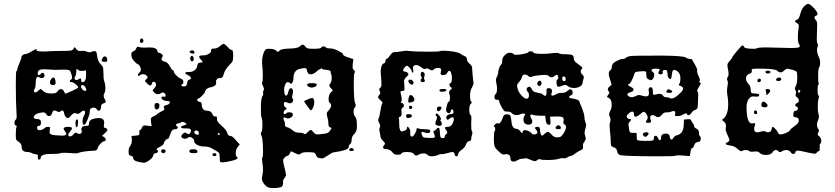

<svg xmlns="http://www.w3.org/2000/svg" viewBox="-20 -734 4281 984"><path d="M421 -270Q422 -271 422 -275Q422 -282 415.5 -290Q409 -298 404 -298Q395 -298 395 -291Q395 -284 402 -276Q409 -268 416 -268Q420 -268 421 -270ZM405 -371Q387 -369 380 -376Q376 -380 374 -380.5Q372 -381 371.5 -378.5Q371 -376 371 -368Q371 -352 365 -342Q362 -338 362 -334Q362 -324 372 -324Q376 -324 381 -327Q391 -333 393.5 -332Q396 -331 396 -323Q396 -313 403 -313Q421 -313 421 -349V-373ZM262 -376Q256 -376 236.5 -377.5Q217 -379 207 -379Q182 -379 177 -371Q173 -364 173 -358Q173 -349 180 -349Q184 -349 190 -356Q195 -363 201.5 -360Q208 -357 208 -347Q208 -334 194 -334Q188 -334 183 -337Q178 -340 175 -340Q163 -340 163 -309Q163 -288 157 -278Q150 -269 157 -262Q162 -257 175 -268L188 -279L201 -268Q214 -255 240 -255H249Q268 -255 275 -266Q282 -277 292 -277Q303 -277 307 -267Q314 -254 315 -254Q319 -254 350 -268.5Q381 -283 381 -285Q381 -291 368 -302Q355 -313 348 -313Q338 -313 337.5 -317.5Q337 -322 345 -327Q353 -331 347 -350Q342 -368 337 -372.5Q332 -377 317 -377H306Q298 -377 282 -376.5Q266 -376 262 -376ZM69 -381Q69 -386 79 -409Q89 -432 89 -437Q89 -445 95.5 -451Q102 -457 110 -457Q120 -457 144 -472Q161 -482 166 -482Q169 -482 168 -475Q168 -470 210 -470Q223 -470 227 -471Q228 -471 238 -471.5Q248 -472 263 -472.5Q278 -473 292 -473Q331 -473 341 -474.5Q351 -476 356 -483L363 -493L372 -481Q381 -470 398 -473Q412 -475 426 -469Q434 -466 438 -466Q442 -466 450 -469Q458 -472 464 -472Q471 -472 473.5 -467Q476 -462 478 -446Q481 -420 496 -405Q506 -395 508 -387.5Q510 -380 510 -360Q510 -328 515 -316Q520 -303 520 -285Q520 -263 514 -254Q508 -244 515 -230Q522 -216 522 -213Q522 -207 510 -204Q498 -201 498 -187Q498 -175 491 -168Q485 -162 476 -174Q467 -186 452 -181Q444 -178 442 -174.5Q440 -171 440 -160Q440 -148 428.5 -121Q417 -94 411 -94Q403 -94 403 -114Q403 -126 408 -136Q416 -150 416 -158Q416 -167 409 -167Q402 -167 393 -158Q380 -146 370 -153Q360 -159 346 -144Q333 -129 330 -129Q314 -129 309 -152Q306 -168 299 -168Q294 -168 289 -163Q283 -157 273 -163Q263 -168 259 -168Q251 -168 247 -154Q242 -139 231 -139Q223 -139 217 -149Q211 -158 202 -158Q200 -158 186 -156Q172 -154 162.5 -147Q153 -140 153 -133Q153 -124 170 -124Q181 -124 187 -118Q190 -113 190 -107Q190 -89 180 -89Q166 -89 171 -73Q172 -67 183 -67Q196 -67 208 -77Q215 -84 227 -84Q235 -84 236 -81.5Q237 -79 235 -68Q234 -63 234 -57Q234 -47 246 -43.5Q258 -40 298 -39H301Q320 -39 320 -49Q320 -52 313 -61Q306 -70 306 -74Q306 -84 330 -84Q349 -84 349 -76Q349 -72 340 -61Q330 -49 330 -43Q330 -35 340 -35Q348 -35 357 -46Q363 -53 366 -54Q369 -55 376 -51Q380 -48 386 -48Q399 -48 399 -60Q399 -64 398 -66Q397 -68 397 -71Q397 -89 422 -89Q431 -89 433.5 -91Q436 -93 436 -101Q436 -124 475 -128Q476 -128 480 -128.5Q484 -129 485 -129Q514 -129 514 -106Q514 -99 513 -96Q510 -79 517 -79Q523 -79 529 -73Q535 -67 519 -53L503 -38L514 -31Q519 -28 521 -23Q523 -18 521 -14Q519 -10 514 -10Q507 -10 495 2.5Q483 15 481 24Q478 37 466 38Q401 41 381 50Q377 52 364 52Q355 52 335 50Q328 49 313 49Q292 49 286 52Q277 55 243 55H238Q188 55 188 77Q188 84 180 84Q173 84 174 70Q175 61 172.5 59Q170 57 160 56Q151 55 141.5 50Q132 45 121 45Q91 45 91 19Q91 3 76 -7Q66 -13 63.5 -18Q61 -23 61 -37V-47Q61 -77 65 -83Q68 -88 61 -91Q54 -94 54 -104Q54 -114 60 -120Q67 -125 65 -146Q61 -210 61 -296Q61 -368 64 -370Q69 -372 69 -381ZM240 -325Q248 -337 254 -337Q261 -337 264 -322Q265 -317 265 -310Q265 -298 253 -298Q236 -298 236 -312Q236 -320 240 -325ZM506 -437Q510 -445 517 -445Q528 -445 529 -430Q530 -421 528 -419Q526 -417 516 -417Q501 -417 501 -424Q501 -427 506 -437ZM371 -82Q367 -85 367 -102Q367 -122 374 -122Q376 -122 378 -120Q380 -118 380 -110Q380 -82 372 -82Z M701 -535Q706 -539 710.5 -535.5Q715 -532 715 -525Q715 -516 706 -514Q699 -513 697.5 -521.5Q696 -530 701 -535ZM1096 -48Q1095 -43 1101 -43Q1107 -43 1106 -48Q1105 -53 1101 -53Q1097 -53 1096 -48ZM999 -52Q999 -65 985 -65Q978 -65 976 -59Q974 -54 980 -48.5Q986 -43 994 -43Q999 -43 999 -52ZM908 -82Q908 -87 921.5 -91Q935 -95 935 -98Q935 -102 927.5 -105.5Q920 -109 914 -109Q910 -109 908 -107Q900 -102 895 -102Q884 -102 882 -93Q881 -90 885 -88Q890 -87 891 -83Q892 -79 888.5 -75.5Q885 -72 879 -72Q868 -72 862.5 -66Q857 -60 851 -42Q845 -23 841 -23Q836 -23 828.5 -15.5Q821 -8 820 0Q818 9 800 18Q782 27 782 33Q784 36 787 36Q791 36 789 44Q786 51 777 51Q768 51 765 63Q763 75 744 88Q729 100 716 100Q714 100 712 99.5Q710 99 708 99Q663 93 663 77Q663 67 650 64Q643 63 641 58.5Q639 54 639 42Q639 24 648 13Q656 2 656 -18L654 -37L675 -39Q689 -40 692 -42Q695 -44 694 -54Q694 -68 697 -68Q704 -68 707 -80Q712 -91 721 -91Q729 -91 735 -90L757 -87L754 -109Q753 -115 753 -123Q753 -132 765 -137Q779 -142 789 -152Q796 -158 813 -166Q826 -170 821 -181L819 -187Q819 -192 833.5 -195.5Q848 -199 850 -208Q851 -213 848.5 -214.5Q846 -216 838 -216Q826 -216 816.5 -221.5Q807 -227 807 -232Q807 -234 808 -235Q812 -241 819 -239Q824 -237 827 -239Q830 -241 829 -246Q828 -251 824 -255Q817 -264 806 -257Q797 -251 789 -251Q779 -251 769 -261Q762 -268 762.5 -271Q763 -274 771 -282Q782 -293 779 -305Q776 -315 768 -315Q760 -315 758 -305Q756 -296 750 -296Q744 -296 732 -308Q723 -317 723 -320Q723 -323 730 -328Q736 -332 736 -338Q736 -344 728.5 -349Q721 -354 712 -354Q704 -354 700 -350Q688 -340 687 -349Q686 -354 692 -360Q702 -368 702 -377Q702 -384 697 -394Q692 -404 688 -404Q684 -404 668 -420Q653 -436 653 -454Q653 -468 663 -471Q675 -476 678 -486Q683 -498 693 -493Q699 -490 716 -490H726Q733 -491 745 -491Q783 -491 786 -474Q788 -464 794 -464Q800 -464 809 -457Q818 -450 812 -442Q808 -437 808 -432Q808 -421 825 -418Q839 -415 850 -395Q861 -374 866 -374Q871 -374 871 -367Q871 -360 884 -347Q897 -334 908 -330Q920 -326 920 -313Q920 -306 915 -303Q904 -297 914 -292L924 -291Q938 -292 939 -308Q940 -324 951 -326Q959 -329 959 -333Q959 -342 941 -350Q929 -356 929 -360Q929 -365 949 -365Q966 -365 977.5 -374Q989 -383 991 -397Q992 -412 1006 -413Q1018 -414 1018.5 -416.5Q1019 -419 1009 -429Q1001 -437 1001 -442Q1001 -450 1014 -450H1019H1021Q1036 -450 1049 -457.5Q1062 -465 1062 -474Q1062 -482 1064.5 -483.5Q1067 -485 1077 -485Q1094 -485 1109 -499Q1120 -509 1126 -509Q1132 -509 1148 -492Q1160 -478 1168 -478Q1175 -478 1175 -449Q1175 -428 1172 -421Q1169 -414 1154 -399Q1135 -380 1127 -356Q1122 -334 1111 -334H1107Q1099 -335 1092.5 -328.5Q1086 -322 1087 -315Q1087 -314 1087.5 -312.5Q1088 -311 1088 -310Q1088 -292 1061 -287Q1034 -282 1031 -264Q1030 -258 1017.5 -245Q1005 -232 997 -229Q989 -226 991 -220Q993 -214 1003 -212Q1014 -211 1014 -198Q1014 -184 1020.5 -175.5Q1027 -167 1037 -167Q1062 -167 1069 -149Q1072 -137 1084 -137Q1087 -137 1089 -136.5Q1091 -136 1091.5 -134Q1092 -132 1092 -131Q1092 -130 1092 -126Q1092 -122 1092 -120Q1092 -110 1116 -89Q1141 -68 1145 -52Q1148 -38 1158 -38Q1165 -38 1172 -32.5Q1179 -27 1187.5 -17Q1196 -7 1198 -5L1209 6L1198 20Q1188 31 1188 54Q1188 66 1193 69Q1198 72 1198 75Q1198 83 1166.5 90.5Q1135 98 1121 98Q1110 98 1108 95Q1106 92 1106 74Q1106 58 1103.5 52Q1101 46 1091 41Q1085 38 1077 33Q1069 28 1063.5 25Q1058 22 1049 19.5Q1040 17 1029 17Q1006 17 990.5 8.5Q975 0 975 -11Q975 -19 967.5 -25.5Q960 -32 952 -32Q947 -32 944 -29Q938 -23 928 -23Q918 -23 911 -30Q905 -36 916 -47Q924 -54 927 -54.5Q930 -55 938 -50Q949 -42 955 -53Q959 -60 959 -65Q959 -76 939 -76H931Q908 -75 908 -82ZM955 -473Q967 -480 974 -472Q977 -467 977 -465Q977 -459 969 -459Q963 -459 955 -464Q948 -468 955 -473ZM960 -421Q955 -425 955 -432Q955 -448 964 -448Q969 -448 972 -438Q975 -430 970.5 -423.5Q966 -417 960 -421ZM772 -191Q772 -200 774.5 -203Q777 -206 784 -206Q797 -206 797 -195Q797 -173 783 -173Q772 -173 772 -191ZM806 41Q806 31 815 31Q832 31 828 44Q826 49 820.5 50.5Q815 52 810.5 49Q806 46 806 41ZM952 36Q955 31 969 31Q988 31 991 38Q994 46 990 48.5Q986 51 972 51Q959 51 953.5 47Q948 43 952 36ZM1069 59Q1069 51 1079 51Q1089 51 1089 59Q1089 66 1079 66Q1069 66 1069 59Z M1553 -374Q1552 -385 1541 -385Q1535 -385 1521 -382Q1484 -376 1484 -334Q1484 -322 1480 -313.5Q1476 -305 1471 -305Q1467 -305 1466 -308Q1463 -313 1454 -313Q1447 -313 1441.5 -300.5Q1436 -288 1436 -273Q1436 -265 1437 -261Q1440 -244 1446 -244Q1453 -244 1457 -261Q1461 -282 1472 -282Q1478 -282 1481 -271Q1482 -269 1482 -264Q1482 -259 1479.5 -250.5Q1477 -242 1477 -238Q1477 -234 1480 -228Q1486 -218 1478 -210Q1469 -201 1456 -207Q1443 -213 1439 -211Q1434 -207 1435 -197.5Q1436 -188 1443 -184Q1449 -180 1449 -178Q1449 -176 1443 -172Q1432 -165 1434 -153Q1435 -149 1438 -149Q1443 -149 1448 -154Q1454 -160 1467 -158Q1481 -157 1481 -146Q1481 -139 1473 -133Q1465 -127 1456 -127Q1452 -127 1448 -129Q1438 -134 1434 -131Q1430 -128 1435 -118Q1442 -105 1440 -96Q1440 -84 1452 -82Q1466 -78 1480 -66Q1493 -54 1513 -54Q1532 -54 1537 -49Q1544 -42 1556 -56Q1568 -68 1572 -68Q1578 -68 1587 -56Q1595 -45 1607 -45Q1609 -45 1629 -47Q1650 -49 1657.5 -52Q1665 -55 1671 -64Q1675 -69 1676.5 -72Q1678 -75 1678.5 -77Q1679 -79 1677.5 -79.5Q1676 -80 1673 -81Q1663 -82 1663 -101Q1663 -118 1657 -136Q1652 -154 1658 -161Q1677 -181 1677 -192Q1677 -202 1669 -208Q1664 -213 1664 -225Q1664 -251 1678 -263Q1685 -269 1685 -271Q1685 -273 1678 -280Q1668 -289 1668 -296Q1668 -302 1673 -307Q1680 -314 1680 -336Q1680 -347 1678 -350Q1675 -359 1675 -365Q1675 -375 1652 -376Q1628 -378 1628 -384Q1628 -388 1622 -380Q1618 -375 1618 -378Q1618 -383 1602 -367Q1585 -353 1573 -353Q1556 -353 1553 -374ZM1516 -496Q1525 -505 1531 -505Q1538 -505 1545 -495Q1550 -488 1557.5 -486Q1565 -484 1589 -484Q1625 -484 1627 -491Q1629 -496 1638 -496Q1647 -496 1650 -491Q1653 -486 1671 -486Q1694 -486 1725 -467Q1736 -463 1738 -455Q1740 -447 1767 -439L1791 -431L1788 -406Q1787 -400 1787 -391Q1787 -380 1794 -374Q1803 -368 1797 -361Q1793 -357 1793 -308Q1793 -217 1801 -203Q1806 -192 1799 -184Q1792 -177 1792 -161Q1792 -146 1800 -136Q1809 -127 1809 -95V-82Q1809 -61 1796 -48Q1782 -34 1782 -17Q1782 -1 1774 5Q1767 10 1767 20Q1767 36 1689 47Q1683 47 1660.5 62.5Q1638 78 1631 78H1630Q1615 75 1613 75Q1606 75 1600 61Q1596 51 1590 48.5Q1584 46 1563 46H1553Q1529 46 1522 53Q1515 58 1512 58Q1507 58 1493 51L1471 41L1465 53Q1459 65 1452 65Q1447 65 1437 75Q1431 82 1431 89Q1431 94 1434 108Q1446 156 1446 164Q1446 168 1438.5 178Q1431 188 1431 191Q1431 208 1430 212Q1428 221 1422.5 224Q1417 227 1399 229Q1393 230 1382 230Q1366 230 1357 227Q1344 223 1333 208Q1322 193 1322 180Q1322 176 1323 174Q1328 152 1328 136Q1328 121 1325 103Q1323 89 1323 83Q1323 74 1325 72Q1328 69 1328 45Q1328 -21 1320 -39Q1314 -49 1319 -56Q1325 -62 1325 -95Q1325 -121 1321 -130Q1317 -138 1317 -172Q1317 -231 1325 -241Q1329 -245 1329 -251Q1329 -252 1328.5 -256Q1328 -260 1328 -261Q1328 -266 1331 -271Q1336 -277 1328 -292Q1321 -306 1323 -310Q1327 -314 1327 -346Q1327 -374 1324 -399Q1323 -404 1323 -414Q1323 -458 1341 -480Q1344 -484 1357 -484Q1389 -484 1398 -472Q1404 -464 1412 -474Q1419 -484 1462 -485Q1506 -486 1516 -496ZM1555 -302Q1558 -308 1578 -308Q1603 -308 1603 -301Q1603 -295 1599.5 -292Q1596 -289 1583 -286Q1582 -286 1580.5 -285.5Q1579 -285 1578 -285Q1570 -285 1562 -289.5Q1554 -294 1554 -299Q1554 -301 1555 -302ZM1558 -225Q1573 -232 1580 -232Q1587 -232 1590 -218Q1590 -217 1590.5 -215Q1591 -213 1591 -212Q1591 -199 1585 -184Q1579 -169 1574 -169Q1570 -169 1554.5 -190.5Q1539 -212 1539 -216Q1539 -217 1558 -225ZM1782 40Q1770 40 1770 34Q1770 25 1782 25Q1787 25 1791 28.5Q1795 32 1793 36Q1791 40 1782 40Z M2206 -64Q2210 -64 2215.5 -71.5Q2221 -79 2227 -79Q2234 -79 2234 -60Q2234 -45 2237 -33Q2240 -26 2249.5 -26Q2259 -26 2259 -33Q2259 -42 2268 -47Q2276 -53 2268 -65Q2260 -76 2260 -79Q2260 -84 2276 -84Q2291 -84 2300 -102Q2306 -114 2306 -123Q2306 -133 2298 -133Q2291 -133 2283 -125Q2273 -116 2269 -124Q2267 -128 2267 -131Q2267 -138 2273.5 -143.5Q2280 -149 2289 -149Q2298 -149 2301 -151.5Q2304 -154 2304 -161Q2304 -168 2301 -171.5Q2298 -175 2294.5 -173Q2291 -171 2290 -164Q2288 -155 2281.5 -154Q2275 -153 2269 -161Q2266 -166 2266 -170Q2266 -178 2270 -191Q2275 -213 2280 -213Q2286 -213 2286 -233Q2286 -245 2283 -252Q2278 -266 2289 -274Q2301 -283 2292 -286Q2288 -287 2285.5 -292.5Q2283 -298 2283.5 -303Q2284 -308 2288 -308Q2296 -308 2296 -335Q2296 -342 2294 -352Q2291 -371 2282 -371Q2277 -371 2272 -361Q2267 -349 2250 -349Q2238 -349 2238 -358Q2238 -360 2239.5 -367Q2241 -374 2241 -377Q2241 -386 2225 -386Q2211 -386 2204 -379Q2197 -373 2193.5 -373Q2190 -373 2180 -379Q2167 -387 2161 -381Q2156 -376 2139 -389Q2123 -401 2113 -401Q2106 -401 2101 -397Q2094 -392 2097 -378Q2101 -362 2095 -362Q2090 -362 2090 -370Q2090 -375 2080 -386Q2070 -397 2065 -397Q2061 -397 2053.5 -388Q2046 -379 2046 -374Q2046 -367 2055 -367Q2063 -367 2071 -359Q2078 -351 2063 -340Q2051 -329 2051 -318Q2051 -307 2052 -299Q2053 -290 2053 -280Q2053 -272 2051 -270Q2049 -268 2042 -268Q2030 -268 2033 -259Q2039 -235 2039 -223Q2039 -214 2036 -213Q2030 -209 2040 -206Q2050 -203 2050 -192Q2050 -185 2043 -182Q2035 -179 2038 -159Q2040 -138 2031 -136Q2020 -132 2024 -128Q2026 -122 2026 -97Q2026 -60 2041 -60Q2043 -60 2053 -64Q2066 -70 2066 -78Q2066 -90 2074 -81Q2077 -77 2080 -72Q2083 -66 2083 -59Q2083 -57 2082.5 -53Q2082 -49 2082 -48Q2082 -39 2087 -35Q2088 -34 2091 -34Q2098 -34 2106.5 -49Q2115 -64 2115 -72Q2115 -80 2124 -76Q2132 -72 2152 -72Q2174 -71 2179.5 -69.5Q2185 -68 2185 -62Q2185 -52 2171 -52Q2165 -52 2157 -55Q2149 -58 2145 -58Q2140 -58 2140 -53Q2140 -48 2143 -41Q2146 -32 2151.5 -30Q2157 -28 2179 -27H2191Q2209 -27 2209 -34Q2209 -38 2202 -56Q2199 -64 2206 -64ZM2007 -467Q2016 -467 2035 -470.5Q2054 -474 2064 -474Q2065 -474 2068 -473.5Q2071 -473 2073 -473Q2108 -469 2178 -469Q2229 -469 2235 -472Q2238 -474 2253 -474Q2276 -474 2304.5 -469.5Q2333 -465 2339 -459Q2350 -451 2360 -447Q2373 -443 2373 -430Q2373 -419 2386 -408Q2396 -400 2398 -394Q2400 -388 2401 -365Q2401 -361 2402.5 -345.5Q2404 -330 2405 -323Q2407 -311 2407 -309Q2407 -300 2399 -286Q2389 -270 2389 -241Q2389 -220 2395 -214Q2401 -208 2393 -202Q2385 -196 2385 -172Q2385 -149 2392 -144Q2396 -143 2396 -126Q2396 -113 2395 -105V-89Q2395 -65 2399 -61Q2401 -59 2401 -53Q2401 -49 2397.5 -37.5Q2394 -26 2395 -22Q2395 -12 2385 -11Q2373 -9 2368 7Q2363 22 2347 33Q2330 44 2328 56Q2327 67 2319 67Q2311 67 2310 56Q2308 45 2298 45Q2293 45 2268 52Q2244 58 2242 56Q2238 54 2228 59Q2210 67 2193 67Q2177 67 2170 59Q2163 52 2152 52Q2135 52 2119 62Q2109 67 2102 56Q2095 45 2067 45Q2041 45 2038 52Q2035 59 2019 59Q2000 59 1995 51Q1980 30 1957 30Q1947 30 1944 24Q1941 18 1948 11Q1953 6 1953 2Q1953 -3 1941 -14Q1929 -26 1929 -41Q1929 -45 1926.5 -55Q1924 -65 1924 -70Q1924 -76 1926 -79Q1932 -89 1923 -104Q1915 -119 1921 -129Q1925 -135 1929.5 -166Q1934 -197 1939 -203Q1944 -209 1930 -220Q1918 -231 1918 -236Q1918 -242 1925 -249Q1932 -257 1926 -268Q1920 -279 1928 -283Q1935 -287 1935 -303Q1935 -316 1934 -326Q1931 -358 1931 -370Q1934 -406 1947 -409Q1956 -413 1956 -422Q1956 -432 1961 -432Q1966 -432 1979 -450Q1990 -467 2002 -467ZM2139 -342Q2136 -346 2136 -352Q2136 -366 2145 -366Q2149 -366 2154 -360Q2157 -357 2157 -352Q2157 -349 2155 -343Q2153 -337 2153 -334Q2153 -331 2155 -327Q2163 -313 2145 -313Q2138 -313 2136 -319.5Q2134 -326 2140 -330Q2144 -333 2139 -342ZM2080 -306Q2073 -312 2073 -318Q2073 -326 2082 -326Q2091 -326 2097 -317Q2103 -309 2096 -302Q2090 -296 2080 -306ZM2268 -273V-272Q2266 -264 2245 -264Q2232 -264 2232 -271Q2232 -278 2250 -278Q2268 -278 2268 -273ZM2074 -230Q2077 -247 2084 -247Q2091 -247 2098 -238Q2104 -230 2104 -225Q2104 -213 2088 -210Q2080 -208 2078 -208Q2072 -208 2072 -216Q2072 -218 2074 -230ZM2076 -184Q2076 -194 2084.5 -192Q2093 -190 2093 -184Q2093 -180 2089 -177Q2085 -174 2080.5 -175.5Q2076 -177 2076 -184ZM2232 -188Q2243 -188 2243 -181Q2243 -176 2237 -170Q2231 -164 2226 -164Q2219 -164 2219 -176Q2219 -188 2232 -188ZM2213 -149Q2219 -159 2233 -139Q2243 -124 2239 -121Q2234 -118 2239 -113Q2244 -108 2244 -98Q2244 -89 2231 -89Q2223 -89 2215 -94Q2207 -99 2215 -116Q2223 -134 2217 -139Q2210 -144 2213 -149ZM2061 -142Q2061 -149 2076 -149Q2091 -149 2091 -140Q2091 -134 2081 -131Q2061 -124 2061 -142Z M2867 -319Q2868 -318 2871 -318Q2879 -318 2879 -330Q2879 -342 2868 -342Q2862 -342 2861.5 -332.5Q2861 -323 2867 -319ZM2712 -467Q2712 -458 2759 -458Q2784 -458 2797 -460Q2819 -463 2833 -463Q2842 -463 2844 -461Q2849 -456 2879 -456Q2904 -456 2912.5 -451.5Q2921 -447 2921 -433Q2921 -422 2933 -413Q2965 -390 2965 -386Q2965 -384 2962 -381Q2956 -375 2956 -368Q2956 -360 2966 -350Q2972 -345 2972 -338Q2972 -334 2969 -325Q2966 -316 2966 -311Q2966 -299 2952.5 -291Q2939 -283 2922 -283Q2901 -283 2887 -295Q2878 -303 2862 -295Q2848 -288 2839 -290Q2832 -294 2832 -313Q2832 -327 2837 -327Q2840 -327 2841 -332Q2842 -337 2840.5 -342.5Q2839 -348 2836 -350Q2833 -353 2822 -345Q2815 -338 2806 -338Q2798 -338 2792 -345Q2788 -350 2774 -350Q2760 -350 2750 -349Q2717 -346 2706 -341Q2697 -336 2688 -344Q2680 -352 2670 -352Q2658 -352 2655 -339Q2652 -327 2639 -312Q2630 -303 2630 -295Q2630 -290 2633 -278Q2638 -261 2653 -244.5Q2668 -228 2679 -228Q2691 -228 2691 -247Q2691 -257 2686 -262Q2679 -269 2679 -277Q2679 -284 2687 -288Q2693 -290 2694 -290Q2699 -290 2710 -270Q2713 -263 2735.5 -259Q2758 -255 2762 -250Q2768 -243 2773 -243Q2781 -243 2781 -259Q2781 -261 2781 -265Q2781 -272 2781 -274.5Q2781 -277 2783 -279.5Q2785 -282 2790 -282H2793Q2809 -282 2809 -267Q2809 -261 2807 -258Q2805 -252 2805 -251Q2805 -244 2813 -244Q2819 -244 2828 -250Q2840 -258 2859 -258Q2879 -258 2888 -268Q2896 -276 2902 -276Q2915 -276 2915 -259Q2915 -248 2906 -245Q2901 -244 2898.5 -241Q2896 -238 2897 -235Q2898 -232 2903 -231Q2905 -231 2918 -228.5Q2931 -226 2939.5 -222.5Q2948 -219 2949 -214Q2949 -212 2951.5 -206.5Q2954 -201 2957.5 -192.5Q2961 -184 2964 -177Q2975 -148 2975 -134Q2975 -121 2981 -105Q2984 -99 2984 -92Q2984 -89 2980 -73Q2976 -62 2976 -53Q2976 -47 2979 -38Q2982 -29 2982 -24Q2982 -18 2975 -8Q2965 5 2968 18Q2970 30 2958 35Q2942 42 2929 52Q2912 65 2905 65Q2901 65 2889.5 71.5Q2878 78 2872 78Q2869 78 2867 77Q2857 75 2843 80Q2825 86 2783 86Q2753 86 2748 82Q2743 79 2733 87Q2726 92 2721 92Q2714 92 2684 79Q2681 77 2675 77Q2671 77 2665 78.5Q2659 80 2656 80H2651Q2644 80 2632.5 87Q2621 94 2613 94H2610Q2596 93 2596 78Q2596 56 2574 56Q2569 56 2566 57Q2565 57 2563.5 57.5Q2562 58 2561 58Q2552 58 2536 42Q2518 26 2514 14Q2511 5 2511 -22Q2511 -58 2515 -62Q2519 -66 2518 -75Q2517 -84 2513 -85Q2510 -86 2511 -88.5Q2512 -91 2516 -96Q2526 -104 2531 -102Q2533 -101 2536 -101Q2546 -101 2555 -126Q2559 -139 2562.5 -143Q2566 -147 2575 -148H2581Q2591 -148 2595 -141Q2599 -134 2601 -114Q2604 -74 2626 -74Q2637 -74 2647 -61Q2658 -45 2658 -55Q2658 -67 2671 -67Q2680 -67 2690.5 -61.5Q2701 -56 2704 -51Q2708 -45 2717 -45Q2734 -45 2734 -57Q2734 -62 2730 -66Q2712 -84 2735 -84Q2747 -84 2747 -73Q2747 -60 2750.5 -49.5Q2754 -39 2758 -39Q2762 -39 2772 -49Q2781 -58 2788 -58Q2795 -58 2807 -44Q2818 -30 2837 -30Q2848 -30 2853.5 -33.5Q2859 -37 2868 -50Q2881 -71 2881 -83Q2881 -93 2873 -96Q2865 -99 2868 -113Q2869 -117 2869 -123Q2869 -137 2842 -137H2832L2799 -136L2801 -115Q2802 -100 2800.5 -97Q2799 -94 2791 -95Q2779 -96 2777 -118L2774 -141H2747Q2724 -141 2709 -146Q2707 -147 2704 -147Q2698 -147 2698 -141Q2698 -134 2704 -124Q2708 -119 2708 -112Q2708 -95 2688 -95Q2683 -95 2675 -98Q2663 -103 2663 -120Q2663 -137 2669 -143Q2676 -150 2664 -152Q2656 -153 2648 -149Q2638 -144 2628 -144Q2615 -144 2605 -152Q2597 -162 2584 -162Q2582 -162 2579 -162Q2576 -162 2574 -162.5Q2572 -163 2570 -163H2568Q2563 -164 2551 -185Q2539 -206 2539 -213Q2539 -223 2526 -223Q2514 -223 2514 -235Q2514 -248 2521 -253Q2527 -258 2527 -278V-288Q2526 -298 2523.5 -310.5Q2521 -323 2521 -324Q2521 -328 2527 -341.5Q2533 -355 2533 -358Q2532 -366 2537 -381.5Q2542 -397 2547 -402Q2554 -407 2554 -424Q2554 -438 2566.5 -451Q2579 -464 2593 -464Q2594 -464 2595.5 -463.5Q2597 -463 2598 -463Q2612 -461 2614 -455Q2615 -453 2625 -453Q2642 -453 2665 -458Q2688 -463 2688 -467Q2688 -471 2700 -471Q2712 -471 2712 -467ZM2737 -315Q2744 -322 2749.5 -320Q2755 -318 2755 -307Q2755 -296 2746 -294Q2738 -292 2734.5 -300Q2731 -308 2737 -315ZM2833 -88Q2842 -97 2852 -86Q2855 -81 2855 -79Q2855 -72 2843 -72Q2827 -72 2827 -79Q2827 -82 2833 -88Z M3360 -379Q3357 -382 3343 -382Q3323 -382 3320 -377Q3316 -371 3325 -366Q3333 -361 3333 -350Q3333 -340 3326 -330Q3321 -324 3318 -323Q3315 -322 3307 -326Q3293 -331 3293 -343Q3293 -346 3292.5 -353Q3292 -360 3292 -362Q3292 -369 3280 -369Q3238 -368 3234 -362Q3232 -360 3231 -354Q3227 -340 3217.5 -321.5Q3208 -303 3204 -303Q3193 -303 3203 -295Q3207 -291 3214 -288Q3227 -282 3227 -275Q3227 -265 3210 -261Q3195 -256 3195 -250Q3195 -244 3207 -238Q3219 -232 3236 -241Q3248 -247 3254 -247Q3262 -247 3273 -243Q3283 -240 3291 -240Q3306 -240 3306 -256Q3306 -262 3305 -265Q3302 -283 3310 -286Q3312 -287 3316 -287Q3326 -287 3326 -264Q3326 -254 3327.5 -250.5Q3329 -247 3333 -248Q3353 -253 3360 -253Q3373 -253 3378 -244Q3382 -236 3394.5 -235.5Q3407 -235 3412 -232Q3417 -229 3422 -229Q3438 -229 3465 -256Q3481 -271 3481 -280Q3481 -288 3469 -293Q3454 -297 3461 -304Q3467 -310 3467 -333Q3467 -356 3454 -367Q3442 -376 3436 -376Q3425 -376 3424 -355Q3422 -338 3419 -331Q3417 -329 3415 -329Q3410 -329 3405.5 -336.5Q3401 -344 3401 -354Q3401 -373 3394 -375Q3386 -377 3380 -373.5Q3374 -370 3376 -364L3377 -363Q3377 -362 3377 -361Q3377 -353 3366 -353Q3354 -353 3354 -362Q3354 -364 3357 -369Q3363 -377 3360 -379ZM3522 -118Q3522 -113 3529.5 -104Q3537 -95 3537 -89Q3537 -80 3549 -75Q3562 -69 3562 -55Q3562 -41 3567 -36Q3573 -30 3571 -19Q3570 -7 3556 -6Q3543 -5 3537 11Q3533 25 3527 25Q3521 25 3519 45L3515 66L3479 63Q3471 62 3458 62Q3443 62 3441 64Q3439 67 3363 67Q3170 67 3156 60Q3145 56 3143 41Q3140 25 3125 21Q3115 17 3112.5 13Q3110 9 3110 -8Q3110 -29 3106 -63Q3104 -83 3104 -88Q3104 -102 3107 -109Q3112 -122 3105 -136Q3098 -149 3107 -165Q3115 -178 3115 -197Q3115 -228 3094 -235Q3087 -236 3097 -248Q3106 -259 3101 -264Q3095 -270 3095 -276Q3095 -284 3106 -292Q3114 -298 3114 -303Q3114 -304 3107 -325Q3100 -343 3100 -356Q3100 -370 3108 -374Q3115 -378 3115 -388Q3115 -399 3121 -407Q3127 -415 3144 -423.5Q3161 -432 3171 -432Q3184 -432 3189 -439Q3197 -447 3233 -448Q3254 -449 3377 -449Q3482 -448 3495 -439Q3505 -432 3517 -432Q3528 -432 3530 -423Q3530 -422 3541.5 -403Q3553 -384 3553 -374Q3551 -362 3561 -342Q3570 -323 3566 -320Q3560 -317 3567 -312Q3574 -308 3568 -299Q3553 -276 3553 -268Q3553 -266 3555 -264Q3560 -259 3558 -236Q3558 -229 3557 -213Q3556 -197 3556 -192Q3556 -174 3544 -171Q3533 -169 3524 -156Q3518 -146 3510.5 -144Q3503 -142 3501 -150Q3499 -157 3482 -148Q3468 -139 3451 -139Q3441 -139 3439.5 -141.5Q3438 -144 3440 -151Q3440 -152 3441 -154V-156Q3441 -165 3432 -165Q3427 -165 3420 -162Q3413 -158 3396 -158Q3382 -159 3372 -146Q3363 -134 3352 -134Q3345 -134 3335 -141Q3331 -144 3326 -144Q3312 -144 3312 -130Q3312 -127 3314 -123Q3323 -104 3301 -104Q3283 -104 3296 -121Q3303 -130 3296 -144Q3287 -161 3280 -161Q3273 -161 3261 -149Q3246 -136 3238 -136Q3229 -136 3229 -149Q3229 -162 3220 -162Q3212 -162 3202 -152Q3187 -139 3194 -131Q3199 -124 3207 -124Q3219 -124 3211 -114Q3209 -111 3206 -109Q3201 -104 3201 -96Q3201 -90 3203.5 -78Q3206 -66 3206 -62Q3206 -52 3226 -53Q3239 -54 3241.5 -52Q3244 -50 3243 -38Q3243 -23 3245 -17Q3250 -12 3290 -12Q3319 -12 3325 -14Q3331 -16 3331 -25Q3331 -38 3339 -38Q3348 -38 3352 -27Q3355 -19 3359 -16.5Q3363 -14 3365.5 -17Q3368 -20 3368 -27Q3368 -49 3391 -49H3396Q3411 -48 3412 -35Q3414 -19 3422 -19Q3427 -19 3430 -26Q3437 -38 3450 -41Q3483 -49 3484 -93L3485 -121L3504 -123Q3522 -124 3522 -118ZM3398 -271Q3403 -277 3406 -277Q3409 -277 3418 -272Q3427 -268 3424.5 -263Q3422 -258 3411 -258Q3387 -258 3398 -271ZM3279 -37Q3275 -41 3275 -45Q3275 -56 3293 -56Q3304 -56 3304 -50Q3304 -45 3296 -37Q3287 -29 3279 -37Z M4074 -258Q4078 -258 4081 -266Q4083 -273 4077 -273Q4070 -273 4070 -266Q4070 -258 4074 -258ZM3964 -371Q3954 -381 3892 -382H3858Q3832 -382 3832 -377Q3832 -374 3833 -372Q3836 -361 3821 -356Q3803 -350 3803 -332Q3803 -316 3820 -299Q3827 -292 3828 -266Q3828 -255 3844 -255Q3863 -254 3867 -252.5Q3871 -251 3871 -245Q3871 -237 3850 -239Q3847 -239 3843 -239.5Q3839 -240 3838 -240Q3827 -240 3816 -225Q3806 -209 3806 -188Q3806 -101 3834 -101Q3838 -101 3840 -102Q3848 -104 3849.5 -102Q3851 -100 3849 -93Q3845 -82 3845 -73Q3845 -56 3861 -56Q3868 -56 3878 -59Q3895 -65 3905 -59Q3911 -56 3916 -56Q3933 -56 3935 -74Q3937 -84 3940 -84Q3944 -84 3954.5 -72.5Q3965 -61 3967 -54Q3971 -45 3980 -45Q3991 -45 4008 -52.5Q4025 -60 4028 -66Q4032 -74 4054 -89Q4074 -104 4074 -115Q4074 -132 4058 -133Q4049 -134 4047 -136.5Q4045 -139 4046 -150Q4047 -166 4057 -166Q4066 -166 4068.5 -175Q4071 -184 4063 -187Q4058 -189 4056 -192.5Q4054 -196 4056.5 -200Q4059 -204 4065 -206Q4074 -209 4074 -218Q4074 -229 4064 -236Q4057 -241 4057 -246Q4057 -248 4058.5 -253Q4060 -258 4060 -261Q4060 -267 4057 -271Q4050 -280 4058 -292Q4066 -305 4066 -341Q4066 -363 4062 -367Q4056 -373 4034 -378Q4016 -382 4015 -382Q4010 -382 3999 -373Q3989 -363 3980 -363Q3972 -363 3964 -371ZM4103 -703Q4114 -714 4122 -714Q4131 -714 4152 -692Q4170 -671 4170 -663Q4170 -656 4161 -653Q4154 -651 4154.5 -643.5Q4155 -636 4162 -630Q4168 -625 4168 -606Q4168 -587 4167 -572Q4166 -558 4166 -537Q4166 -518 4169 -512Q4175 -502 4169 -491Q4167 -485 4167 -480Q4167 -460 4179 -436Q4183 -428 4183 -413Q4183 -394 4178 -389Q4173 -384 4173 -338Q4173 -312 4176 -307Q4178 -303 4174 -300Q4170 -297 4170 -273Q4170 -249 4174 -246Q4179 -242 4176 -232Q4171 -217 4171 -186Q4171 -162 4175 -148Q4177 -144 4177 -136Q4177 -127 4172 -117Q4167 -107 4167 -95Q4167 -80 4175 -71Q4177 -69 4177 -65Q4177 -62 4174 -56Q4171 -50 4171 -46Q4171 -40 4178 -36Q4189 -28 4189 -11Q4189 0 4183 3Q4181 4 4181 12V30Q4181 40 4178 40Q4172 40 4166 48Q4162 54 4155 54Q4151 54 4126 49Q4081 38 4068 38Q4058 38 4057 45Q4054 55 4046 55Q4038 55 4031 45Q4025 35 4010 35Q3997 35 3987 42Q3976 49 3970 42Q3964 35 3957 35Q3946 35 3939 47Q3930 60 3906 60Q3883 60 3874 50Q3866 42 3855 42Q3854 42 3850 42.5Q3846 43 3844 43Q3822 45 3819 40Q3816 35 3802 35Q3788 35 3783 40Q3778 45 3761 30Q3746 15 3724 12Q3699 9 3699 2Q3699 -1 3706 -4Q3718 -9 3718 -16Q3718 -23 3709 -41Q3699 -61 3699 -73Q3699 -74 3699.5 -77Q3700 -80 3700 -82Q3703 -100 3692 -109L3680 -119L3691 -129Q3712 -150 3712 -200Q3712 -224 3708 -245Q3706 -257 3706 -268Q3706 -279 3708 -291Q3713 -313 3708 -321Q3703 -329 3710 -340Q3714 -345 3714 -355Q3714 -364 3711 -379Q3708 -394 3708 -400Q3708 -410 3719 -421Q3732 -436 3732 -438Q3732 -443 3756.5 -472Q3781 -501 3785 -501Q3791 -501 3793 -494Q3796 -484 3842 -484Q3856 -484 3858 -486Q3864 -491 3907 -491Q3926 -491 3970.5 -489.5Q4015 -488 4033 -488Q4076 -488 4078 -494Q4080 -502 4075 -508Q4069 -516 4069 -543Q4069 -562 4072 -584Q4074 -598 4074 -601Q4074 -610 4065 -615Q4044 -626 4065 -633Q4075 -636 4082 -664Q4089 -691 4103 -703ZM3903 -367Q3906 -372 3915.5 -372Q3925 -372 3928 -367Q3930 -361 3924 -359Q3911 -354 3904 -362Q3901 -365 3903 -367ZM3960 -331Q3965 -337 3973.5 -336.5Q3982 -336 3984 -329Q3985 -323 3977.5 -320Q3970 -317 3962 -320Q3953 -323 3960 -331ZM3868 -313Q3862 -313 3862 -319Q3862 -331 3872 -331Q3875 -331 3878 -328Q3882 -324 3878.5 -318.5Q3875 -313 3868 -313ZM3904 -274Q3907 -279 3916 -277.5Q3925 -276 3927 -271Q3929 -263 3917 -253Q3907 -244 3907 -247Q3907 -247 3907 -249Q3909 -254 3906 -262.5Q3903 -271 3904 -274ZM3883 -204Q3886 -213 3893 -213Q3899 -213 3908 -204Q3914 -198 3914 -193Q3914 -184 3898 -184Q3877 -184 3883 -204ZM3849 -150Q3844 -152 3844 -158Q3844 -168 3853 -168Q3857 -168 3860 -161Q3862 -154 3859 -151Q3856 -148 3849 -150Z"/></svg>

Font: Senatorium Sm3
Style: Regular
Weight: 400
Designer: crossinguard
Version: Version 001.006